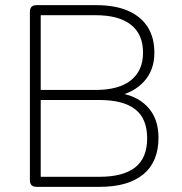

<svg xmlns="http://www.w3.org/2000/svg" viewBox="-20 -725 706 745"><path d="M121 0Q109 0 102.5 -6.5Q96 -13 96 -25V-680Q96 -692 102.5 -698.5Q109 -705 121 -705H354Q426 -705 476 -683.5Q526 -662 552.5 -621Q579 -580 579 -520Q579 -453 539 -409Q499 -365 431 -351V-365Q506 -358 550.5 -312.5Q595 -267 595 -191Q595 -97 536 -48.5Q477 0 367 0ZM138 -39H366Q458 -39 504.5 -75.5Q551 -112 551 -188Q551 -265 504.5 -301Q458 -337 366 -337H138ZM138 -376H351Q441 -376 488 -413.5Q535 -451 535 -521Q535 -592 488 -629Q441 -666 351 -666H138Z"/></svg>

Font: Nunito ExtraLight ExtraLight
Style: Regular
Weight: 250
Version: Version 3.602